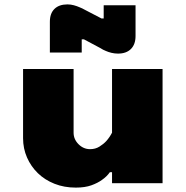

<svg xmlns="http://www.w3.org/2000/svg" viewBox="-20 -834 845 874"><path d="M85 -520H315V-230Q315 -200 337.5 -177.5Q360 -155 390 -155Q414 -155 432.5 -166.5Q451 -178 464 -192Q479 -209 490 -230V-520H720V0H490V-50H480Q466 -30 444 -15Q425 -1 396 9.5Q367 20 325 20Q272 20 228 2.5Q184 -15 152.5 -45.5Q121 -76 103 -117Q85 -158 85 -205ZM597 -670Q597 -632 576 -611Q555 -590 517 -590Q502 -590 487.5 -593.5Q473 -597 462 -602Q449 -607 437 -615L362 -655H352V-595H207V-735Q207 -773 228 -793.5Q249 -814 287 -814Q302 -814 316.5 -810Q331 -806 342 -801Q355 -796 367 -789L442 -750H452V-810H597Z"/></svg>

Font: Imperial One
Style: Regular
Weight: 400
Designer: Jovanny Lemonad
Foundry: Jovanny Lemonad
Version: Version 1.000